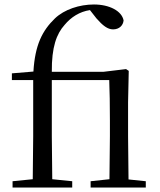

<svg xmlns="http://www.w3.org/2000/svg" viewBox="-20 -836 712 856"><path d="M467 0H630V-28L553 -36L551 -229V-380L554 -520L542 -528L442 -516H211C210 -626 232 -685 268 -725C297 -760 335 -784 381 -791L410 -754C438 -722 460 -705 484 -705C512 -705 529 -723 531 -745C523 -787 468 -816 399 -816C334 -816 267 -794 225 -754C169 -700 136 -636 129 -517L33 -509V-479H128V-229L126 -37L36 -28V0H302V-28L213 -37L211 -229V-479H467C469 -425 470 -373 470 -298V-229L468 -37L384 -28V0Z"/></svg>

Font: Noto Serif CJK KR
Style: Regular
Weight: 400
Designer: Ryoko NISHIZUKA 西塚涼子 (kana & ideographs); Frank Grießhammer (Latin, Greek & Cyrillic); Wenlong ZHANG 张文龙 (bopomofo); San
Foundry: Adobe
Version: Version 2.001;hotconv 1.1.0;makeotfexe 2.6.0